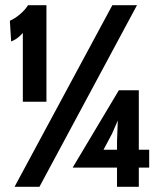

<svg xmlns="http://www.w3.org/2000/svg" viewBox="-20 -720 613 740"><path d="M68 -328V-593Q57 -580.5 45.8 -572.5Q34.5 -564.5 23 -560L18 -640Q37.5 -648.5 57.2 -665.2Q77 -682 88 -700H159V-328ZM36 0 413 -700H508L132 0ZM431 0V-74H260L438 -372H515V-143H555V-74H515V0ZM431 -175 434 -255.5 412 -205 379 -143H431Z"/></svg>

Font: Cabin Condensed
Style: Bold
Weight: 700
Width: 3
Designer: Pablo Impallari
Foundry: Pablo Impallari. http://www.impallari.com Igino Marini. http://www.ikern.com
Version: Version 3.001; ttfautohint (v1.8.3)